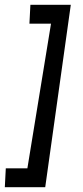

<svg xmlns="http://www.w3.org/2000/svg" viewBox="-48 -720 346 796"><path d="M-28 56 -24 -22H65.5L163.5 -622H74L78 -700H245.5L139.5 56Z"/></svg>

Font: Urbanist
Style: Italic
Weight: 400
Italic angle: -8°
Designer: Corey Hu
Foundry: Corey Hu
Version: Version 1.330; ttfautohint (v1.8.4.7-5d5b)